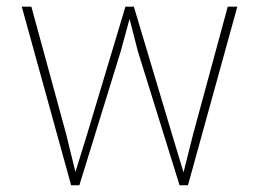

<svg xmlns="http://www.w3.org/2000/svg" viewBox="-20 -548 772 568"><path d="M653.8 -528.3H682.1L536.1 0H511.2L387.7 -397L363.3 -492.2L337.4 -397L214.8 0H190.4L44.4 -528.3H72.8L175.3 -152.8L203.1 -39.1L238.3 -152.8L351.1 -528.3H376L488.3 -152.8L522.9 -38.1L551.8 -152.8Z"/></svg>

Font: Robert Sans Thin
Style: Regular
Weight: 100
Designer: Christian Robertson (extended by Adam Twardoch)
Foundry: Google
Version: Version 12.135;April 2, 2019;FontCreator 11.5.0.2425 64-bit;